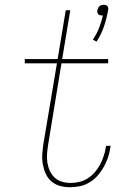

<svg xmlns="http://www.w3.org/2000/svg" viewBox="-20 -778 540 806"><path d="M385 -603 370 -612Q386 -635 396 -661Q406 -687 412 -713Q411 -713 410 -713Q409 -713 408 -713Q403 -713 399 -714.5Q395 -716 392 -719Q389 -722 388.5 -726.5Q388 -731 389 -736Q390 -740 392 -744.5Q394 -749 397.5 -752Q401 -755 406 -756.5Q411 -758 415 -758Q420 -758 424 -756.5Q428 -755 431 -752Q434 -749 434.5 -744.5Q435 -740 434 -736Q428 -701 416.5 -667Q405 -633 385 -603ZM274 8Q252 8 232 2.5Q212 -3 196.5 -16Q181 -29 172.5 -47.5Q164 -66 160 -87Q156 -108 157.5 -129.5Q159 -151 162 -173L219 -512H84V-530H222L256 -735H275L241 -530H434V-512H238L182 -170Q179 -151 177.5 -132Q176 -113 179 -94.5Q182 -76 189.5 -60Q197 -44 210 -32Q223 -20 240.5 -15Q258 -10 277 -10Q295 -10 313.5 -14.5Q332 -19 348.5 -29.5Q365 -40 378 -55Q391 -70 400 -87Q409 -104 415 -122Q421 -140 424 -158Q424 -160 424.5 -162Q425 -164 425 -166H444Q444 -164 444 -162Q444 -160 443 -157Q440 -136 433 -116Q426 -96 415.5 -77Q405 -58 390 -41Q375 -24 356 -12.5Q337 -1 316 3.5Q295 8 274 8Z"/></svg>

Font: Iosevka Curly Slab ThObl
Style: Regular
Weight: 100
Italic angle: -9°
Monospace: yes
Designer: Belleve Invis
Foundry: Belleve Invis
Version: Version 11.0.0; ttfautohint (v1.8.3)